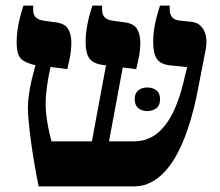

<svg xmlns="http://www.w3.org/2000/svg" viewBox="-20 -667 788 687"><path d="M118.2 0Q109.7 -41.9 102.7 -83.8Q95.6 -125.7 90.5 -163.5Q85.4 -201.4 82.6 -231.7Q79.8 -262 79.8 -281.2Q79.8 -303.8 83.6 -329.8Q87.4 -355.8 93.7 -382.9Q100.1 -410 106.8 -434.1L97.1 -435.9Q74.7 -442.4 62.1 -450.9Q49.4 -459.3 44.5 -475.1Q39.6 -490.9 39.6 -517.7Q39.6 -544.2 45.3 -576.3Q51.1 -608.4 64.1 -647H98.7V-631.2Q98.7 -613.6 108.6 -604.4Q118.5 -595.1 138.4 -592.7L177.1 -587.4Q211.4 -583.4 223.3 -564Q235.3 -544.5 235.3 -515.2Q235.3 -490.6 230.9 -466.4Q226.5 -442.3 220.6 -419.6L161 -427.5Q153.3 -395.4 148.3 -359.7Q143.3 -323.9 143.3 -294.9Q143.3 -278.4 145.5 -257.2Q147.7 -236.1 152.4 -212Q157.1 -187.9 164.3 -161.2H308.8L359.4 -433.5L347.3 -434.7Q313.6 -439.3 299.9 -457.9Q286.3 -476.4 286.3 -517.3Q286.3 -545.1 292.3 -577.3Q298.3 -609.6 310.8 -647H345.4V-631.2Q345.4 -613.6 355.3 -604.4Q365.2 -595.1 385.1 -592.7L423.8 -587.4Q458.1 -583.4 470 -564Q482 -544.5 482 -515.2Q482 -490.6 477.6 -466.4Q473.2 -442.3 467.3 -419.6L419.2 -425.5L370.1 -161.2H458.3Q487.9 -161.2 511.3 -171.2Q534.6 -181.2 553 -199.1Q571.4 -216.9 585.5 -240Q599.7 -263 610.3 -289.5Q621 -316 628.9 -343.8Q636.8 -371.5 642.4 -397.7L649.8 -426.9L589.1 -433.1Q554.5 -436.8 541.3 -456.2Q528.1 -475.6 528.1 -517.7Q528.1 -543.8 533.4 -574.2Q538.8 -604.6 552.6 -647H587.2V-631.2Q587.2 -617.4 595.2 -606.2Q603.2 -595.1 624.8 -593.1L661 -589.5Q686 -587.4 699.5 -573Q712.9 -558.7 716.8 -537.6Q720.6 -516.5 716.7 -493.4L690 -356.4Q683.2 -318.1 672.9 -277.3Q662.7 -236.5 648.7 -196.3Q634.6 -156.1 616.2 -120.7Q597.9 -85.3 574.5 -58.2Q551.2 -31.2 522.4 -15.6Q493.6 0 459.3 0ZM462 -312Q462 -333.6 474.9 -343.8Q487.8 -354 507.1 -354Q526.5 -354 539.6 -343.8Q552.7 -333.6 552.7 -312Q552.7 -290.3 539.6 -279.9Q526.5 -269.6 507.1 -269.6Q487.8 -269.6 474.9 -279.9Q462 -290.3 462 -312Z"/></svg>

Font: Noto Serif Hebrew
Style: Regular
Weight: 400
Designer: Monotype Design Team
Foundry: Monotype Imaging Inc.
Version: Version 2.003